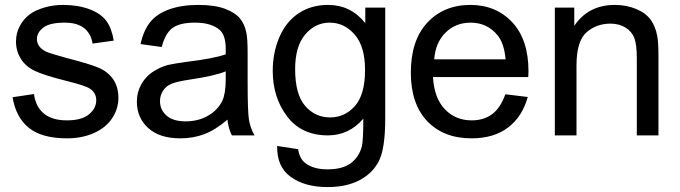

<svg xmlns="http://www.w3.org/2000/svg" viewBox="-20 -550 2764 780"><path d="M31 -155 118 -168Q125 -116 158.5 -88.5Q192 -61 252 -61Q312 -61 341.5 -85.5Q371 -110 371 -143Q371 -173 345 -190Q327 -202 255 -220Q159 -244 121.5 -262Q84 -280 64.5 -311.5Q45 -343 45 -381Q45 -416 61 -445.5Q77 -475 104 -494Q125 -509 160.5 -519.5Q196 -530 236 -530Q297 -530 343.5 -512.5Q390 -495 412 -465Q434 -435 442 -385L356 -373Q350 -413 322 -435.5Q294 -458 243 -458Q182 -458 156 -438Q130 -418 130 -391Q130 -374 141 -360Q152 -346 175 -337Q188 -332 252 -314Q346 -290 382.5 -274Q419 -258 440 -227.5Q461 -197 461 -152Q461 -108 435.5 -69.5Q410 -31 361.5 -9.5Q313 12 252 12Q151 12 98 -30Q45 -72 31 -155Z M904 -64Q855 -22 810 -5Q765 12 713 12Q628 12 582 -30Q536 -72 536 -137Q536 -175 553.5 -206.5Q571 -238 599 -257Q627 -276 662 -286Q688 -292 740 -299Q847 -312 897 -329Q897 -347 897 -352Q897 -406 873 -428Q839 -458 772 -458Q710 -458 680.5 -436Q651 -414 637 -359L551 -371Q563 -426 590 -460Q617 -494 667.5 -512Q718 -530 785 -530Q852 -530 893.5 -514.5Q935 -499 954.5 -475.5Q974 -452 981 -416Q986 -393 986 -334V-217Q986 -95 991.5 -62.5Q997 -30 1014 0H922Q908 -27 904 -64ZM897 -260Q849 -241 753 -227Q699 -219 676.5 -209.5Q654 -200 642 -181Q630 -162 630 -139Q630 -104 656.5 -80.5Q683 -57 734 -57Q785 -57 824.5 -79.5Q864 -102 883 -140Q897 -170 897 -228Z M1106 43 1191 56Q1197 95 1221 113Q1254 138 1310 138Q1371 138 1404.5 113.5Q1438 89 1450 45Q1456 18 1456 -68Q1398 0 1312 0Q1205 0 1146.5 -77Q1088 -154 1088 -262Q1088 -336 1115 -399Q1142 -462 1193 -496Q1244 -530 1313 -530Q1405 -530 1464 -456V-519H1545V-70Q1545 51 1520.5 101.5Q1496 152 1442.5 181Q1389 210 1311 210Q1218 210 1161 168.5Q1104 127 1106 43ZM1179 -269Q1179 -167 1219.5 -120Q1260 -73 1321 -73Q1381 -73 1422 -119.5Q1463 -166 1463 -266Q1463 -361 1421 -409.5Q1379 -458 1319 -458Q1261 -458 1220 -410Q1179 -362 1179 -269Z M2033 -167 2124 -156Q2102 -76 2044 -32Q1986 12 1896 12Q1782 12 1715.5 -58Q1649 -128 1649 -255Q1649 -386 1716 -458Q1783 -530 1891 -530Q1995 -530 2061 -459.5Q2127 -389 2127 -260Q2127 -252 2126 -237H1739Q1744 -151 1787.5 -106Q1831 -61 1896 -61Q1945 -61 1979 -86Q2013 -111 2033 -167ZM1744 -309H2034Q2028 -375 2001 -407Q1959 -458 1892 -458Q1831 -458 1790 -417.5Q1749 -377 1744 -309Z M2234 0V-519H2313V-445Q2370 -530 2478 -530Q2525 -530 2564.5 -513.5Q2604 -497 2623.5 -469.5Q2643 -442 2650 -404Q2655 -380 2655 -319V0H2567V-315Q2567 -369 2557 -395.5Q2547 -422 2521 -438Q2495 -454 2460 -454Q2403 -454 2362.5 -418.5Q2322 -383 2322 -283V0Z"/></svg>

Font: Ekushey Amar Desh
Style: Regular
Weight: 400
Designer: Al Mamun Sumon
Foundry: Al Mamun Sumon
Version: Version 1.0